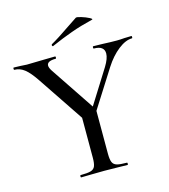

<svg xmlns="http://www.w3.org/2000/svg" viewBox="-118 -879 853 971"><g transform="rotate(-15 308.5 -394.0)"><path d="M617 -613Q583 -613 544 -582.5Q505 -552 473 -502L348 -305V-81Q348 -51 354 -36.5Q360 -22 376.5 -17Q393 -12 429 -12Q432 -12 432 -6Q432 0 429 0Q398 0 380 -1L308 -2L238 -1Q220 0 187 0Q184 0 184 -6Q184 -12 187 -12Q223 -12 240 -17Q257 -22 263 -36.5Q269 -51 269 -81V-290L110 -527Q78 -575 53.5 -594Q29 -613 1 -613Q-2 -613 -2 -619Q-2 -625 1 -625L35 -624Q59 -622 69 -622Q102 -622 158 -624L217 -625Q220 -625 220 -619Q220 -613 217 -613Q171 -613 171 -589Q171 -578 182 -561L336 -331L447 -508Q471 -547 471 -573Q471 -613 417 -613Q414 -613 414 -619Q414 -625 417 -625L466 -624Q506 -622 540 -622Q558 -622 580 -624L617 -625Q619 -625 619 -619Q619 -613 617 -613ZM221 -678Q217 -678 216 -682.5Q215 -687 218 -689Q254 -709 321 -755Q353 -777 369 -787Q374 -790 397 -783Q420 -776 437 -767Q454 -758 445 -756Q383 -741 331.5 -722.5Q280 -704 223 -679Z"/></g></svg>

Font: Cormorant Infant Medium
Style: Regular
Weight: 500
Designer: Christian Thalmann (Catharsis Fonts)
Version: Version 3.000